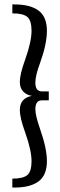

<svg xmlns="http://www.w3.org/2000/svg" viewBox="-20 -740 268 859"><path d="M44.9 99.1H35.2V59.1Q84 59.1 102.5 43Q121.1 26.9 121.1 -19Q121.1 -66.9 92.8 -147Q68.8 -212.4 68.8 -248Q68.8 -275.9 83.5 -291.5Q98.1 -307.1 123 -311Q98.6 -314.9 83.7 -330.6Q68.8 -346.2 68.8 -373Q68.8 -408.7 92.8 -474.1Q121.1 -554.2 121.1 -602.1Q121.1 -647.9 102.5 -664.1Q84 -680.2 35.2 -680.2V-720.2H44.9Q115.7 -720.2 152.8 -692.4Q189.9 -664.6 189.9 -602.1Q189.9 -543.5 159.2 -458Q138.2 -402.3 138.2 -370.1Q138.2 -331.1 167 -331.1H198.2V-291H167Q138.2 -291 138.2 -251Q138.2 -223.1 159.2 -163.1Q189.9 -75.7 189.9 -19Q189.9 43.5 152.8 71.3Q115.7 99.1 44.9 99.1Z"/></svg>

Font: Margherita
Style: Regular
Weight: 400
Designer: James Puckett
Foundry: Dunwich Type Founders
Version: Version 1.008;hotconv 1.0.109;makeotfexe 2.5.65596